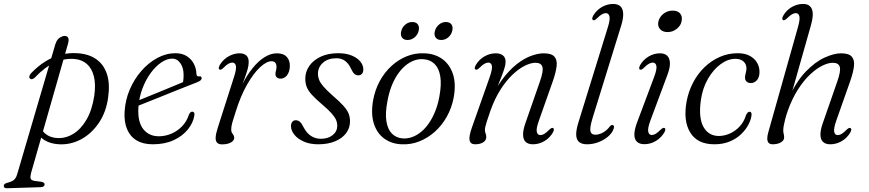

<svg xmlns="http://www.w3.org/2000/svg" viewBox="-84 -738 4501 994"><path d="M268 -511.5 77 157Q72 176.5 74.5 186Q77 195.5 95 198.5L129.5 203Q139 205 143 208.2Q147 211.5 147 216.5Q147 222.5 142 226.5Q137 230.5 128 231L-48.5 236.5Q-56.5 237 -60.5 233.5Q-64.5 230 -64.5 224.5Q-64.5 219 -61 215.5Q-57.5 212 -50 209.5Q-32 205 -21.5 199.8Q-11 194.5 -5.2 186.2Q0.5 178 4.5 165.5L202.5 -509Q205.5 -518 209.2 -525Q213 -532 218.2 -537Q223.5 -542 229 -545.2Q234.5 -548.5 240 -550.2Q245.5 -552 250.5 -552Q264 -552 269 -542.2Q274 -532.5 268 -511.5ZM96.5 -336.5Q91 -331 84 -328.8Q77 -326.5 71.5 -331Q66 -336 68.2 -344Q70.5 -352 77.5 -359.5Q112 -395.5 149.8 -419.2Q187.5 -443 229.2 -454.2Q271 -465.5 316 -462.5Q375 -459 414 -431.8Q453 -404.5 469.5 -354.8Q486 -305 476 -234.5Q466 -158.5 428.2 -102.5Q390.5 -46.5 336.5 -17.2Q282.5 12 222 9Q176.5 6.5 145.8 -12.8Q115 -32 100.5 -68.5L124.5 -79.5Q138 -53.5 159.2 -39.5Q180.5 -25.5 211 -23.5Q254.5 -20.5 294.5 -44.5Q334.5 -68.5 363.5 -118Q392.5 -167.5 404 -241.5Q412.5 -301.5 402 -342.8Q391.5 -384 366 -406.5Q340.5 -429 303.5 -432.5Q251 -437.5 199.8 -414.5Q148.5 -391.5 96.5 -336.5Z M601 -205Q601 -205 620.2 -213Q639.5 -221 670.8 -233.5Q702 -246 738 -260.8Q774 -275.5 808.5 -290Q843 -304.5 869 -315L860 -301Q863.5 -310.5 865 -322Q866.5 -333.5 866.5 -350.5Q866.5 -386.5 850 -410.5Q833.5 -434.5 807 -434.5Q780 -434.5 750.8 -414.5Q721.5 -394.5 696 -359.8Q670.5 -325 653.2 -279.2Q636 -233.5 632.5 -181.5Q628 -107 657.5 -69.8Q687 -32.5 738 -32.5Q771 -32.5 802.2 -45.5Q833.5 -58.5 858 -83.5Q882.5 -108.5 894.5 -145.5Q899 -154 903 -157Q907 -160 911.5 -160Q917.5 -159.5 920.8 -154.8Q924 -150 922 -139Q916 -102 888.5 -67.8Q861 -33.5 815 -12.2Q769 9 707 9Q657 9 623.5 -11Q590 -31 574 -68.8Q558 -106.5 561 -159.5Q564.5 -219.5 587.5 -273.8Q610.5 -328 647.5 -370.5Q684.5 -413 730.2 -437.8Q776 -462.5 824.5 -462.5Q858.5 -462.5 882.2 -447.8Q906 -433 919 -408.8Q932 -384.5 933 -355Q933 -349 936.5 -345.2Q940 -341.5 946 -342.5Q953 -344 956.5 -341.5Q960 -339 960 -333.5Q960 -327.5 954.5 -322.2Q949 -317 932.5 -310.5Q913.5 -303 882.2 -290.8Q851 -278.5 814.2 -263.8Q777.5 -249 740.5 -234Q703.5 -219 672.8 -207Q642 -195 623.5 -187.5Q605 -180 605 -180Z M1052.5 -378Q1048 -380 1048.5 -385.8Q1049 -391.5 1053 -400Q1064 -419 1080.2 -432.8Q1096.5 -446.5 1116.2 -454.2Q1136 -462 1157 -462Q1178.5 -462 1191 -451Q1203.5 -440 1203.5 -417.5Q1203.5 -396 1194.2 -366.8Q1185 -337.5 1172.5 -305.8Q1160 -274 1150 -245.8Q1140 -217.5 1138.5 -198H1131Q1146.5 -253 1170.5 -301Q1194.5 -349 1223.8 -385.2Q1253 -421.5 1285.2 -441.8Q1317.5 -462 1349.5 -462Q1383.5 -462 1400.2 -444Q1417 -426 1416.5 -396Q1416 -376 1409.5 -361.2Q1403 -346.5 1392.2 -338.8Q1381.5 -331 1369 -331Q1355.5 -331 1348.8 -337.8Q1342 -344.5 1342 -354.5Q1342 -363.5 1344.8 -372.5Q1347.5 -381.5 1347.5 -392Q1347.5 -405 1341.5 -413Q1335.5 -421 1321.5 -421Q1296 -421 1262.5 -390Q1229 -359 1195.2 -300.2Q1161.5 -241.5 1135.5 -157.5Q1124 -123 1118.5 -103Q1113 -83 1113 -67Q1113 -56.5 1116.8 -50.5Q1120.5 -44.5 1124.5 -39Q1128.5 -33.5 1128.5 -24.5Q1128.5 -15.5 1121 -7.8Q1113.5 0 1099.5 4.8Q1085.5 9.5 1066 9.5Q1048.5 9.5 1040 0.8Q1031.5 -8 1032.5 -26.8Q1033.5 -45.5 1043 -75.5L1127.5 -339.5Q1141 -381 1137.2 -397.5Q1133.5 -414 1118.5 -414Q1110 -414 1099 -408.2Q1088 -402.5 1073 -387Q1066 -380.5 1061.2 -378.2Q1056.5 -376 1052.5 -378Z M1577.5 -19.5Q1614.5 -19.5 1638.2 -38.5Q1662 -57.5 1662 -87.5Q1662 -103 1655.5 -117.8Q1649 -132.5 1632.2 -151.5Q1615.5 -170.5 1583.5 -197.5Q1549.5 -226.5 1530.5 -247.5Q1511.5 -268.5 1504 -287.8Q1496.5 -307 1496.5 -331Q1496.5 -366.5 1517.2 -396.5Q1538 -426.5 1576.2 -444.5Q1614.5 -462.5 1667 -462.5Q1708.5 -462.5 1737.5 -450.2Q1766.5 -438 1781.8 -419Q1797 -400 1797 -378.5Q1797 -364 1790 -356Q1783 -348 1771 -348Q1759.5 -348 1751 -355.2Q1742.5 -362.5 1734 -381Q1722 -407.5 1703.5 -422Q1685 -436.5 1657.5 -436.5Q1614 -436.5 1588 -413.2Q1562 -390 1562 -356Q1562 -340 1568.2 -324.2Q1574.5 -308.5 1591 -289.5Q1607.5 -270.5 1639 -242.5Q1674.5 -212 1694 -190.2Q1713.5 -168.5 1720.8 -150Q1728 -131.5 1728 -110Q1728 -75.5 1708 -48.8Q1688 -22 1651 -6.5Q1614 9 1563 9Q1520.5 9 1488.8 -5Q1457 -19 1439.8 -40.8Q1422.5 -62.5 1422.5 -85Q1422.5 -99 1429.2 -107.2Q1436 -115.5 1447 -115.5Q1458.5 -115.5 1468 -107.8Q1477.5 -100 1486 -82Q1503.5 -48.5 1526.5 -34Q1549.5 -19.5 1577.5 -19.5Z M2114 -462Q2167.5 -460 2205.8 -432.5Q2244 -405 2260.8 -355Q2277.5 -305 2265 -234Q2255 -180.5 2229.8 -135Q2204.5 -89.5 2167.8 -56.5Q2131 -23.5 2086.8 -6Q2042.5 11.5 1994 9Q1942.5 6.5 1905 -20.8Q1867.5 -48 1851.5 -98.2Q1835.5 -148.5 1847.5 -218.5Q1857.5 -273 1882.2 -318.5Q1907 -364 1943.2 -397Q1979.5 -430 2023 -447.2Q2066.5 -464.5 2114 -462ZM1999.5 -21.5Q2025 -19.5 2049.2 -28.2Q2073.5 -37 2095.8 -55Q2118 -73 2136.5 -100Q2155 -127 2169 -161.5Q2183 -196 2190.5 -237.5Q2202.5 -301.5 2195.2 -343.5Q2188 -385.5 2165.5 -407.2Q2143 -429 2108.5 -431.5Q2083.5 -433.5 2059.8 -424.8Q2036 -416 2014.5 -398Q1993 -380 1974.8 -353.2Q1956.5 -326.5 1943 -291.8Q1929.5 -257 1922 -215.5Q1909.5 -151.5 1916.5 -109.5Q1923.5 -67.5 1945.2 -46Q1967 -24.5 1999.5 -21.5ZM2026 -531Q2005.5 -531 1996.8 -544.2Q1988 -557.5 1993.5 -577.5Q1998.5 -597.5 2014.5 -610.8Q2030.5 -624 2050.5 -624Q2071 -624 2079.8 -610.8Q2088.5 -597.5 2083 -577Q2078 -557.5 2062 -544.2Q2046 -531 2026 -531ZM2200 -531Q2180 -531 2171 -544.2Q2162 -557.5 2167.5 -577.5Q2173 -597.5 2188.8 -610.8Q2204.5 -624 2224.5 -624Q2245 -624 2253.8 -610.8Q2262.5 -597.5 2257 -577Q2252 -557.5 2236.2 -544.2Q2220.5 -531 2200 -531Z M2378 -378Q2373.5 -380 2373.8 -385.8Q2374 -391.5 2378.5 -400Q2394.5 -428.5 2422.8 -445.2Q2451 -462 2483 -462Q2506 -462 2519.8 -451Q2533.5 -440 2533.5 -418.5Q2533.5 -405.5 2528.5 -388Q2523.5 -370.5 2513.2 -343.8Q2503 -317 2486.2 -276Q2469.5 -235 2445 -175L2447.5 -201Q2477.5 -274.5 2514.5 -324.5Q2551.5 -374.5 2590.2 -405Q2629 -435.5 2665.5 -448.8Q2702 -462 2730.5 -462Q2770.5 -462 2785.8 -445.2Q2801 -428.5 2797.8 -397Q2794.5 -365.5 2779 -320.5L2706 -113.5Q2691 -72 2695 -55.2Q2699 -38.5 2713.5 -38.5Q2722.5 -38.5 2733.2 -44.5Q2744 -50.5 2759 -66Q2766 -72.5 2770.8 -74.8Q2775.5 -77 2779.5 -75Q2784 -72.5 2783.5 -66.8Q2783 -61 2779 -53Q2763 -24.5 2734.8 -7.8Q2706.5 9 2675 9Q2650.5 9 2637.5 -3.2Q2624.5 -15.5 2624 -40Q2623.5 -64.5 2636 -100L2711 -315.5Q2730.5 -371 2724 -392Q2717.5 -413 2688 -413Q2664.5 -413 2633.8 -398Q2603 -383 2570.2 -352.2Q2537.5 -321.5 2507.2 -274.2Q2477 -227 2454.5 -163.5Q2443 -130.5 2437 -111.5Q2431 -92.5 2428.8 -82.8Q2426.5 -73 2426.5 -66Q2426.5 -54.5 2430 -47Q2433.5 -39.5 2433.5 -28.5Q2433.5 -11.5 2417.5 -1.2Q2401.5 9 2375.5 9Q2352 9 2347.2 -11Q2342.5 -31 2359 -77.5L2451.5 -339.5Q2466 -381 2462.5 -397.5Q2459 -414 2444 -414Q2435.5 -414 2424.5 -408.2Q2413.5 -402.5 2398.5 -387Q2391.5 -380.5 2386.8 -378.2Q2382 -376 2378 -378Z M3132.5 -607.5 2983.5 -126Q2968 -74.5 2973 -57.5Q2978 -40.5 2997.5 -40.5Q3016 -40.5 3036.5 -51.2Q3057 -62 3072.5 -82.5Q3077 -88 3080.5 -89.8Q3084 -91.5 3088 -90.5Q3093 -89.5 3094.5 -84.2Q3096 -79 3092.5 -70.5Q3085.5 -49.5 3064.2 -31.2Q3043 -13 3014.2 -2Q2985.5 9 2955 9Q2928 9 2913.8 -3Q2899.5 -15 2899 -41Q2898.5 -67 2912 -109L3062.5 -595.5Q3075.5 -637 3071.2 -653.5Q3067 -670 3052 -670Q3043.5 -670 3032.5 -664Q3021.5 -658 3006.5 -643Q2999.5 -636.5 2995 -634.2Q2990.5 -632 2986 -634Q2981.5 -636.5 2982 -642.2Q2982.5 -648 2986.5 -656Q2997.5 -675 3013.8 -688.8Q3030 -702.5 3049.8 -710Q3069.5 -717.5 3090.5 -717.5Q3115 -717.5 3128 -705.2Q3141 -693 3142.2 -668.5Q3143.5 -644 3132.5 -607.5Z M3283 -113.5Q3268 -72.5 3272 -55.8Q3276 -39 3290.5 -39Q3299.5 -39 3310 -45Q3320.5 -51 3336 -66.5Q3343 -73 3347.5 -75Q3352 -77 3356.5 -75.5Q3361 -73 3360.5 -67.2Q3360 -61.5 3356 -53.5Q3339.5 -25 3311.5 -8.2Q3283.5 8.5 3252 8.5Q3227.5 8.5 3214 -3.8Q3200.5 -16 3200.2 -40.5Q3200 -65 3213 -101L3302.5 -339.5Q3318 -381 3314 -397.5Q3310 -414 3295 -414Q3286.5 -414 3275.8 -408.2Q3265 -402.5 3249.5 -387Q3242.5 -380.5 3238 -378.2Q3233.5 -376 3229 -378Q3224.5 -380 3225 -385.8Q3225.5 -391.5 3229.5 -400Q3245.5 -428.5 3273.5 -445.2Q3301.5 -462 3333 -462Q3356.5 -462 3369.8 -449.8Q3383 -437.5 3384.2 -412.8Q3385.5 -388 3371.5 -351ZM3371.5 -572Q3346.5 -572 3333.2 -587.2Q3320 -602.5 3324 -623.5Q3327 -640 3337.5 -653.5Q3348 -667 3364 -675Q3380 -683 3398.5 -683Q3425 -683 3437.2 -668Q3449.5 -653 3445 -631Q3443 -614.5 3432.2 -601.2Q3421.5 -588 3406 -580Q3390.5 -572 3371.5 -572Z M3723.5 -433.5Q3684 -433.5 3646 -405.2Q3608 -377 3580.5 -328.8Q3553 -280.5 3544.5 -220Q3531.5 -128 3558 -80.8Q3584.5 -33.5 3639 -34Q3667 -34.5 3694.8 -46.8Q3722.5 -59 3745.2 -83.2Q3768 -107.5 3778.5 -143Q3783.5 -152 3787.5 -155.8Q3791.5 -159.5 3796.5 -159.5Q3802.5 -159.5 3805.2 -154.5Q3808 -149.5 3806.5 -140Q3804 -118.5 3790.8 -93Q3777.5 -67.5 3753.5 -44Q3729.5 -20.5 3694.5 -5.8Q3659.5 9 3614 9Q3526.5 9 3489.2 -52.2Q3452 -113.5 3471 -215Q3481 -266.5 3504.8 -311.5Q3528.5 -356.5 3563.5 -390.2Q3598.5 -424 3642.2 -443.2Q3686 -462.5 3735 -462.5Q3772.5 -462.5 3797.8 -448.8Q3823 -435 3835.8 -412.8Q3848.5 -390.5 3848 -364Q3847.5 -336.5 3834 -322.2Q3820.5 -308 3803.5 -308Q3789 -308 3781 -315.8Q3773 -323.5 3773 -335.5Q3773 -346.5 3776.5 -358.8Q3780 -371 3780.5 -383.5Q3780.5 -406 3765.2 -419.8Q3750 -433.5 3723.5 -433.5Z M4006 -225 4114.5 -608Q4130 -662.5 4119.5 -690Q4109 -717.5 4074 -717.5Q4053 -717.5 4033.2 -710Q4013.5 -702.5 3997.2 -688.8Q3981 -675 3970.5 -656Q3966 -648 3965.8 -642.2Q3965.5 -636.5 3970 -634Q3974 -632 3978.8 -634.2Q3983.5 -636.5 3990.5 -643Q4005.5 -658 4016.2 -664Q4027 -670 4036 -670Q4050.5 -670 4054.5 -653.5Q4058.5 -637 4046.5 -595.5L3893.5 -53Q3888 -34 3888.2 -20Q3888.5 -6 3895.2 1.5Q3902 9 3916 9Q3942 9 3958.8 -1Q3975.5 -11 3975.5 -26Q3975.5 -37.5 3973.2 -45Q3971 -52.5 3971 -64.5Q3971 -73.5 3973.5 -87.5Q3976 -101.5 3981 -121Q3986 -140.5 3994 -163.5Q4016.5 -227 4046.8 -274.2Q4077 -321.5 4109.8 -352.2Q4142.5 -383 4173.2 -398Q4204 -413 4227.5 -413Q4257 -413 4263.5 -392Q4270 -371 4250.5 -315.5L4175.5 -100Q4163 -64.5 4163.5 -40Q4164 -15.5 4177 -3.2Q4190 9 4214.5 9Q4246.5 9 4274.5 -7.8Q4302.5 -24.5 4318.5 -53Q4323 -61 4323.2 -66.8Q4323.5 -72.5 4319 -75Q4315 -77 4310.2 -74.8Q4305.5 -72.5 4298.5 -66Q4283.5 -50.5 4272.8 -44.5Q4262 -38.5 4253 -38.5Q4238.5 -38.5 4234.8 -55.2Q4231 -72 4245.5 -113.5L4318.5 -320.5Q4334 -365.5 4337.2 -397Q4340.5 -428.5 4325.2 -445.2Q4310 -462 4270 -462Q4234 -462 4185.2 -440Q4136.5 -418 4087.2 -367Q4038 -316 3999 -228.5Z"/></svg>

Font: Fraunces Light
Style: Italic
Weight: 300
Italic angle: -16°
Version: Version 1.000;[b76b70a41]